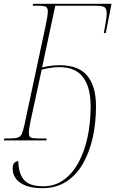

<svg xmlns="http://www.w3.org/2000/svg" viewBox="-38 -734 603 1004"><path d="M184 250Q109 250 68.5 222Q28 194 28 146Q28 129 36 119Q44 109 58 109Q58 170 86 205Q114 240 189 240Q248 240 294 207.5Q340 175 371.5 117.5Q403 60 419.5 -15.5Q436 -91 436 -177Q436 -277 396.5 -330Q357 -383 272 -383Q250 -383 227 -379.5Q204 -376 180 -370L122 -102Q118 -81 115.5 -66Q113 -51 113 -39Q113 -19 124 -14.5Q135 -10 163 -10H206L204 0H-18L-15 -10H15Q42 -10 56 -15Q70 -20 76.5 -35Q83 -50 90 -82L199 -592Q205 -619 208.5 -640.5Q212 -662 212 -674Q212 -692 203 -698Q194 -704 159 -704H133L135 -714H545L515 -561H505Q511 -594 515.5 -621Q520 -648 520 -663Q520 -688 509 -696Q498 -704 462 -704H251L182 -381Q229 -393 274 -393Q372 -393 418 -338.5Q464 -284 464 -178Q464 -92 447 -15Q430 62 395.5 122Q361 182 308 216Q255 250 184 250Z"/></svg>

Font: Noto Serif Display SemiCondensed Thin
Style: Italic
Weight: 100
Width: 4
Italic angle: -12°
Designer: Monotype Design Team
Foundry: Monotype Imaging Inc.
Version: Version 2.009